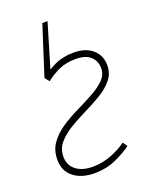

<svg xmlns="http://www.w3.org/2000/svg" viewBox="-128 -718 622 799"><g transform="rotate(-20 183.0 -319.0)"><path d="M90 -432 160 -650H183L124 -452ZM152 12Q95 12 59.5 -15.5Q24 -43 24 -94Q24 -136 46 -166.5Q68 -197 102 -219.5Q136 -242 175 -261Q214 -280 248 -298.5Q282 -317 304 -339Q326 -361 326 -390Q326 -422 304 -442Q282 -462 238 -462Q198 -462 166.5 -448.5Q135 -435 106 -412L90 -432Q120 -456 156 -473Q192 -490 240 -490Q293 -490 323.5 -463Q354 -436 354 -392Q354 -356 332 -329.5Q310 -303 276 -282.5Q242 -262 203 -243Q164 -224 130 -203.5Q96 -183 74 -157.5Q52 -132 52 -96Q52 -60 79 -38Q106 -16 154 -16Q196 -16 236 -31.5Q276 -47 304 -68L318 -48Q288 -26 245.5 -7Q203 12 152 12Z"/></g></svg>

Font: Source Sans 3
Style: Italic
Weight: 200
Italic angle: -11°
Designer: Paul D. Hunt
Foundry: Adobe
Version: Version 3.046;hotconv 1.0.118;makeotfexe 2.5.65603